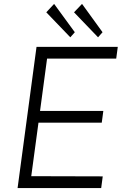

<svg xmlns="http://www.w3.org/2000/svg" viewBox="-20 -963 642 983"><path d="M257 -943 217 -900 340 -772 363 -798ZM400 -943 359 -900 482 -772 505 -798ZM70 0H498L506 -60L140 -61L177 -335H501L509 -395H185L221 -663H575L583 -723H167Z"/></svg>

Font: United Sans ExtraLight
Style: Italic
Weight: 200
Italic angle: -8°
Designer: Pablo Impallari, Rodrigo Fuenzalida (Modified by Dan O. Williams)
Version: Version 1.000;PS 001.000;hotconv 1.0.88;makeotf.lib2.5.64775